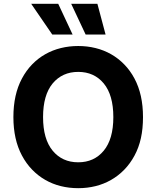

<svg xmlns="http://www.w3.org/2000/svg" viewBox="-20 -979 822 1009"><path d="M50.4 -363.6Q50.4 -482.6 95.2 -566.1Q117.9 -608.7 149.1 -640.8Q180.4 -672.9 218.2 -694.2Q256 -715.6 299.7 -726.4Q343.4 -737.2 391 -737.2Q438.6 -737.2 482.2 -726.4Q525.9 -715.6 563.7 -694.1Q601.6 -672.6 632.8 -640.6Q664.1 -608.7 686.8 -566.1Q731.5 -482.6 731.5 -363.6Q731.5 -302.9 720.5 -253Q709.5 -203.1 686.8 -161.2Q664.1 -119 632.8 -87Q601.6 -55 563.6 -33.4Q525.6 -11.7 482.1 -0.9Q438.6 9.9 391 9.9Q343.4 9.9 299.7 -0.9Q256 -11.7 218.2 -33.4Q180.4 -55 149.1 -87.2Q117.9 -119.3 95.2 -161.9Q50.4 -245.7 50.4 -363.6ZM206.3 -363.6Q206.3 -248.2 256.7 -187.1Q307.2 -126.1 391 -126.1Q474.8 -126.1 525.2 -187.1Q575.6 -248.2 575.6 -363.6Q575.6 -479.4 525.2 -540.5Q474.8 -601.2 391 -601.2Q307.5 -601.2 256.7 -540.5Q206.3 -479.4 206.3 -363.6ZM143.8 -959.2H285.9L361.5 -797.6H254.6ZM491.8 -959.2 534.8 -797.6H430L354 -959.2Z"/></svg>

Font: Inter P
Style: Bold
Weight: 700
Designer: Rasmus Andersson
Foundry: rsms
Version: Version 3.018;git-588b23468